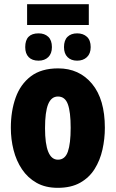

<svg xmlns="http://www.w3.org/2000/svg" viewBox="-20 -891 556 921"><path d="M406 -871V-771H110V-871ZM165 -731Q194 -731 211.5 -714.5Q229 -698 229 -665Q229 -634 211.5 -617Q194 -600 165 -600Q134 -600 117.5 -617Q101 -634 101 -665Q101 -731 165 -731ZM350 -731Q379 -731 397 -714.5Q415 -698 415 -665Q415 -634 397 -617Q379 -600 350 -600Q321 -600 304 -617Q287 -634 287 -665Q287 -698 304 -714.5Q321 -731 350 -731ZM483 -278Q483 -225 471.5 -173.5Q460 -122 434 -80.5Q408 -39 364.5 -14.5Q321 10 257 10Q198 10 155.5 -14Q113 -38 85.5 -79Q58 -120 45 -171.5Q32 -223 32 -278Q32 -358 55 -422.5Q78 -487 128 -525Q178 -563 259 -563Q360 -563 421.5 -489Q483 -415 483 -278ZM196 -276Q196 -125 258 -125Q292 -125 305.5 -163.5Q319 -202 319 -278Q319 -354 305.5 -391Q292 -428 258 -428Q226 -428 211 -391Q196 -354 196 -276Z"/></svg>

Font: Noto Sans ExtraCondensed Black
Style: Regular
Weight: 900
Width: 2
Designer: Monotype Design Team
Foundry: Monotype Imaging Inc.
Version: Version 2.013; ttfautohint (v1.8.4.7-5d5b)